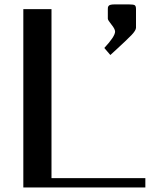

<svg xmlns="http://www.w3.org/2000/svg" viewBox="-20 -832 707 852"><path d="M583.5 -792V-708.5Q583 -696.8 563.5 -676.3Q543.9 -655.8 487.3 -604Q476.1 -593.8 469.7 -587.9L442.9 -619.1Q490.7 -670.4 490.7 -691.9Q490.7 -703.1 474.6 -722.9Q458.5 -742.7 458.5 -749V-792Q458.5 -797.4 459 -799.8Q459.5 -802.2 462.2 -805.9Q464.8 -809.6 471.7 -811Q478.5 -812.5 489.7 -812.5H552.2Q573.7 -812.5 578.6 -808.3Q583.5 -804.2 583.5 -792ZM83.5 -791.5H208.5V-41.5H625V0H83.5Z"/></svg>

Font: Resagnicto
Style: Bold
Weight: 700
Version: Version 0.9991